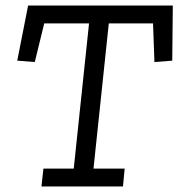

<svg xmlns="http://www.w3.org/2000/svg" viewBox="-20 -670 645 690"><path d="M599 -452 535 -447 530 -586H371L316 -64H428L422 0H129L136 -64H245L300 -586H139L105 -447L42 -452L81 -650H601Z"/></svg>

Font: Zilla Slab
Style: Italic
Weight: 400
Italic angle: -6°
Designer: Typotheque.com
Foundry: Typotheque type foundry
Version: Version 1.1; 2017; ttfautohint (v1.6)